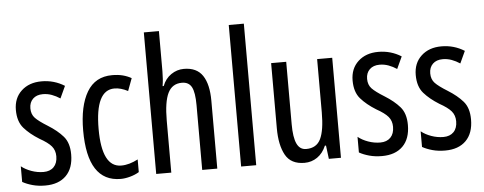

<svg xmlns="http://www.w3.org/2000/svg" viewBox="-50 -889 2587 1027"><g transform="rotate(-5 1243.0 -375.0)"><path d="M307 -144Q307 -70 267 -30Q227 10 155 10Q118 10 87 1.5Q56 -7 33 -20V-104Q55 -86 87 -74.5Q119 -63 152 -63Q187 -63 207 -83.5Q227 -104 227 -141Q227 -173 208.5 -195Q190 -217 145 -242Q95 -273 64 -308.5Q33 -344 33 -406Q33 -470 74.5 -508.5Q116 -547 183 -547Q250 -547 306 -512L276 -447Q255 -461 232 -469.5Q209 -478 184 -478Q150 -478 130.5 -459Q111 -440 111 -408Q111 -376 130 -356Q149 -336 196 -307Q246 -276 276.5 -241Q307 -206 307 -144Z M560 10Q382 10 382 -265Q382 -397 426.5 -472Q471 -547 562 -547Q594 -547 619 -540.5Q644 -534 665 -522L640 -455Q602 -475 568 -475Q465 -475 465 -266Q465 -61 569 -61Q591 -61 613.5 -67.5Q636 -74 659 -86V-18Q638 -5 610.5 2.5Q583 10 560 10Z M832 -545Q832 -501 826 -465H832Q847 -504 878.5 -525.5Q910 -547 947 -547Q1016 -547 1047.5 -500Q1079 -453 1079 -364V0H998V-348Q998 -416 982.5 -445Q967 -474 930 -474Q878 -474 855 -427Q832 -380 832 -279V0H751V-760H832Z M1288 0H1207V-760H1288Z M1743 -537V0H1678L1669 -72H1663Q1646 -32 1615.5 -11Q1585 10 1547 10Q1474 10 1444.5 -43.5Q1415 -97 1415 -187V-537H1496V-202Q1496 -131 1512 -97Q1528 -63 1562 -63Q1618 -63 1640 -109Q1662 -155 1662 -251V-537Z M2115 -144Q2115 -70 2075 -30Q2035 10 1963 10Q1926 10 1895 1.5Q1864 -7 1841 -20V-104Q1863 -86 1895 -74.5Q1927 -63 1960 -63Q1995 -63 2015 -83.5Q2035 -104 2035 -141Q2035 -173 2016.5 -195Q1998 -217 1953 -242Q1903 -273 1872 -308.5Q1841 -344 1841 -406Q1841 -470 1882.5 -508.5Q1924 -547 1991 -547Q2058 -547 2114 -512L2084 -447Q2063 -461 2040 -469.5Q2017 -478 1992 -478Q1958 -478 1938.5 -459Q1919 -440 1919 -408Q1919 -376 1938 -356Q1957 -336 2004 -307Q2054 -276 2084.5 -241Q2115 -206 2115 -144Z M2454 -144Q2454 -70 2414 -30Q2374 10 2302 10Q2265 10 2234 1.5Q2203 -7 2180 -20V-104Q2202 -86 2234 -74.5Q2266 -63 2299 -63Q2334 -63 2354 -83.5Q2374 -104 2374 -141Q2374 -173 2355.5 -195Q2337 -217 2292 -242Q2242 -273 2211 -308.5Q2180 -344 2180 -406Q2180 -470 2221.5 -508.5Q2263 -547 2330 -547Q2397 -547 2453 -512L2423 -447Q2402 -461 2379 -469.5Q2356 -478 2331 -478Q2297 -478 2277.5 -459Q2258 -440 2258 -408Q2258 -376 2277 -356Q2296 -336 2343 -307Q2393 -276 2423.5 -241Q2454 -206 2454 -144Z"/></g></svg>

Font: Noto Sans Gurmukhi ExtraCondensed
Style: Regular
Weight: 400
Width: 2
Designer: Jelle Bosma - Monotype Design Team
Foundry: Monotype Imaging Inc.
Version: Version 2.004; ttfautohint (v1.8.4.7-5d5b)